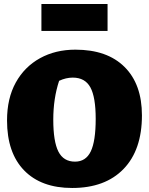

<svg xmlns="http://www.w3.org/2000/svg" viewBox="-20 -921 741 955"><path d="M339 14Q185 14 100 -73.5Q15 -161 15 -322Q15 -432 58.5 -510.5Q102 -589 179 -631.5Q256 -674 355 -674Q513 -674 599.5 -588Q686 -502 686 -347Q686 -175 594.5 -80.5Q503 14 339 14ZM353 -117Q407 -117 431.5 -168Q456 -219 456 -330Q456 -438 429.5 -486.5Q403 -535 342 -535Q308 -535 274 -519Q245 -431 245 -326Q245 -217 270.5 -167Q296 -117 353 -117ZM186 -767V-901H515V-767Z"/></svg>

Font: Piazzolla SC Black
Style: Regular
Weight: 900
Designer: Juan Pablo del Peral
Foundry: Huerta Tipografica
Version: Version 1.330